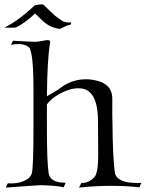

<svg xmlns="http://www.w3.org/2000/svg" viewBox="-33 -849 662 872"><path d="M-7 3 3 -17Q6 -16 10 -16Q14 -16 18 -16Q49 -16 73 -26Q106 -39 112 -64Q119 -92 119 -276V-422Q120 -609 99 -634Q81 -649 51 -649Q33 -649 17 -645L26 -664Q38 -663 63 -662Q88 -661 125 -659Q132 -659 140 -660Q148 -661 158 -663Q177 -667 184 -667Q195 -667 195 -657Q195 -654 194 -652Q188 -618 184.5 -558Q181 -498 180 -412Q200 -423 216.5 -433Q233 -443 246 -453Q296 -489 358 -489Q375 -489 391 -486Q477 -472 477 -401V-325L478 -276Q478 -224 481 -158Q482 -141 483.5 -117Q485 -93 489 -63Q500 -18 589 -18Q595 -18 600 -18Q605 -18 609 -19L600 2Q569 -2 536 -3.5Q503 -5 470 -5Q435 -5 399 -3Q363 -1 326 3L337 -19Q339 -19 339.5 -18.5Q340 -18 341 -18Q357 -18 375 -28Q398 -41 403 -57Q408 -70 410.5 -91.5Q413 -113 413 -143V-154L412 -298Q412 -448 325 -448Q321 -448 316 -448Q311 -448 305 -447Q279 -444 240 -424Q199 -402 180 -375V-275Q180 -192 182 -138.5Q184 -85 188 -62Q195 -19 265 -19L256 2Q231 -6 152 -8Q143 -8 103.5 -5Q64 -2 -7 3ZM238 -718Q231 -718 210.5 -724Q190 -730 167 -749Q157 -758 148 -766.5Q139 -775 129 -785Q127 -787 126 -787Q125 -787 123 -785Q105 -767 81 -749.5Q57 -732 38 -724Q35 -724 28 -723.5Q21 -723 13 -723Q4 -723 -3.5 -723.5Q-11 -724 -13 -724Q16 -737 52 -763.5Q88 -790 125 -825Q133 -827 142 -828Q151 -829 157 -829Q163 -829 164 -828L197 -796Q216 -777 231 -767Q246 -757 250 -754Q261 -747 280 -747H291L288 -737Q278 -736 266 -730.5Q254 -725 244 -720Q242 -718 238 -718Z"/></svg>

Font: Gideon Roman
Style: Regular
Weight: 400
Designer: Robert E. Leuschke
Foundry: Robert E. Leuschke
Version: Version 2.010